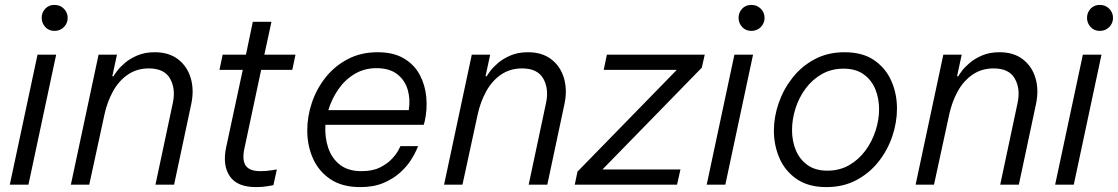

<svg xmlns="http://www.w3.org/2000/svg" viewBox="-20 -753 4559 783"><path d="M202 -627Q179 -627 164.5 -643Q150 -659 150 -680Q150 -702 164.5 -717.5Q179 -733 202 -733Q225 -733 240.5 -717.5Q256 -702 256 -680Q256 -658 240.5 -642.5Q225 -627 202 -627ZM20 0 133 -530H209L96 0Z M269 0 382 -530H457L438 -442H443Q446 -448 457.5 -463.5Q469 -479 489.5 -496.5Q510 -514 540.5 -527Q571 -540 611 -540Q669 -540 706.5 -511Q744 -482 758 -434Q772 -386 760 -329L690 0H614L685 -334Q697 -391 673.5 -432.5Q650 -474 587 -474Q538 -474 501 -448.5Q464 -423 440.5 -380Q417 -337 406 -286L344 0Z M1024 10Q947 10 917 -34.5Q887 -79 902 -151L970 -468H875L888 -530H983L1011 -664H1087L1058 -530H1185L1172 -468H1045L976 -144Q967 -99 982.5 -77Q998 -55 1042 -55Q1065 -55 1087 -58.5Q1109 -62 1109 -62L1095 2Q1095 2 1073.5 6Q1052 10 1024 10Z M1449 10Q1375 10 1327 -22.5Q1279 -55 1256 -107.5Q1233 -160 1233 -221Q1233 -278 1252 -334.5Q1271 -391 1308 -437.5Q1345 -484 1398.5 -512Q1452 -540 1520 -540Q1585 -540 1627.5 -514.5Q1670 -489 1692 -447.5Q1714 -406 1718.5 -356.5Q1723 -307 1712 -258L1708 -244H1307Q1304 -193 1318.5 -150Q1333 -107 1366.5 -81Q1400 -55 1454 -55Q1500 -55 1530.5 -70.5Q1561 -86 1579.5 -106.5Q1598 -127 1605.5 -142Q1613 -157 1613 -157H1685Q1685 -157 1678 -140.5Q1671 -124 1655 -99Q1639 -74 1611.5 -49Q1584 -24 1544 -7Q1504 10 1449 10ZM1319 -304H1647Q1654 -347 1643 -386Q1632 -425 1600.5 -450Q1569 -475 1515 -475Q1466 -475 1426.5 -451.5Q1387 -428 1360 -389Q1333 -350 1319 -304Z M1791 0 1904 -530H1979L1960 -442H1965Q1968 -448 1979.5 -463.5Q1991 -479 2011.5 -496.5Q2032 -514 2062.5 -527Q2093 -540 2133 -540Q2191 -540 2228.5 -511Q2266 -482 2280 -434Q2294 -386 2282 -329L2212 0H2136L2207 -334Q2219 -391 2195.5 -432.5Q2172 -474 2109 -474Q2060 -474 2023 -448.5Q1986 -423 1962.5 -380Q1939 -337 1928 -286L1866 0Z M2324 0 2335 -53 2740 -468H2442L2455 -530H2854L2842 -477L2437 -62H2755L2741 0Z M3044 -627Q3021 -627 3006.5 -643Q2992 -659 2992 -680Q2992 -702 3006.5 -717.5Q3021 -733 3044 -733Q3067 -733 3082.5 -717.5Q3098 -702 3098 -680Q3098 -658 3082.5 -642.5Q3067 -627 3044 -627ZM2862 0 2975 -530H3051L2938 0Z M3350 10Q3277 10 3229.5 -22.5Q3182 -55 3159 -107.5Q3136 -160 3136 -220Q3136 -276 3155.5 -332.5Q3175 -389 3212 -436Q3249 -483 3302.5 -511.5Q3356 -540 3424 -540Q3498 -540 3545 -507.5Q3592 -475 3615 -423Q3638 -371 3638 -310Q3638 -254 3619 -197.5Q3600 -141 3563 -94Q3526 -47 3472.5 -18.5Q3419 10 3350 10ZM3354 -57Q3404 -57 3443 -79.5Q3482 -102 3509 -138.5Q3536 -175 3550.5 -219.5Q3565 -264 3565 -308Q3565 -352 3549.5 -389.5Q3534 -427 3502 -450Q3470 -473 3420 -473Q3371 -473 3332 -451Q3293 -429 3265.5 -392Q3238 -355 3224 -310.5Q3210 -266 3210 -222Q3210 -178 3225.5 -140.5Q3241 -103 3273 -80Q3305 -57 3354 -57Z M3714 0 3827 -530H3902L3883 -442H3888Q3891 -448 3902.5 -463.5Q3914 -479 3934.5 -496.5Q3955 -514 3985.5 -527Q4016 -540 4056 -540Q4114 -540 4151.5 -511Q4189 -482 4203 -434Q4217 -386 4205 -329L4135 0H4059L4130 -334Q4142 -391 4118.5 -432.5Q4095 -474 4032 -474Q3983 -474 3946 -448.5Q3909 -423 3885.5 -380Q3862 -337 3851 -286L3789 0Z M4465 -627Q4442 -627 4427.5 -643Q4413 -659 4413 -680Q4413 -702 4427.5 -717.5Q4442 -733 4465 -733Q4488 -733 4503.5 -717.5Q4519 -702 4519 -680Q4519 -658 4503.5 -642.5Q4488 -627 4465 -627ZM4283 0 4396 -530H4472L4359 0Z"/></svg>

Font: Be Vietnam Pro Light
Style: Italic
Weight: 300
Italic angle: -12°
Designer: Lam Bao, Tony Le, Vietanh Nguyen
Foundry: Yellow Type Foundry
Version: Version 1.002; ttfautohint (v1.8.3)